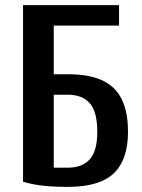

<svg xmlns="http://www.w3.org/2000/svg" viewBox="-20 -720 555 750"><path d="M245 10Q189 10 148.5 5.5Q108 1 70 -10V-700H445V-620H190V-430H245Q328 -430 379.5 -406Q431 -382 455.5 -332.5Q480 -283 480 -205Q480 -96 424.5 -43Q369 10 245 10ZM190 -65H245Q301 -65 330.5 -97.5Q360 -130 360 -205Q360 -284 330.5 -317Q301 -350 245 -350H190Z"/></svg>

Font: Cuprum
Style: Regular
Weight: 400
Designer: Jovanny Lemonad
Foundry: Jovanny Lemonad
Version: Version 3.000